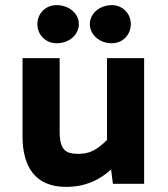

<svg xmlns="http://www.w3.org/2000/svg" viewBox="-20 -718 656 750"><path d="M238 12C312 12 368 -14 414 -56L421 0H543V-491H398V-171C357 -131 329 -117 286 -117C235 -117 213 -133 213 -206V-491H68V-186C68 -66 118 12 238 12ZM288 -624C288 -665 250 -698 201 -698C158 -698 126 -665 126 -624C126 -582 158 -549 201 -549C250 -549 288 -582 288 -624ZM491 -624C491 -665 459 -698 417 -698C369 -698 331 -665 331 -624C331 -582 369 -549 417 -549C459 -549 491 -582 491 -624Z"/></svg>

Font: Falling Sky
Style: Bd+
Weight: 400
Designer: Paul D. Hunt
Foundry: Adobe Systems Incorporated
Version: Version 1.02